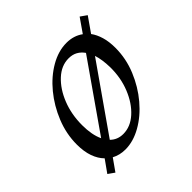

<svg xmlns="http://www.w3.org/2000/svg" viewBox="-153 -605 770 770"><g transform="rotate(-45 232.5 -220.0)"><path d="M164 15Q132 15 106 1L70 52L43 33L80 -19Q61 -38 50.5 -67.5Q40 -97 40 -137Q40 -197 63 -254Q86 -311 123.5 -356.5Q161 -402 207 -428.5Q253 -455 299 -455Q340 -455 370 -433L411 -492L438 -473L394 -410Q408 -391 416 -364Q424 -337 424 -302Q424 -241 400.5 -184Q377 -127 339 -82Q301 -37 255 -11Q209 15 164 15ZM110 -177Q110 -122 127 -86L326 -371Q315 -387 299 -396Q283 -405 261 -405Q220 -405 185.5 -373Q151 -341 130.5 -289.5Q110 -238 110 -177ZM202 -35Q243 -35 278 -66.5Q313 -98 334 -150Q355 -202 354 -263Q353 -306 343 -337L147 -57Q169 -35 202 -35Z"/></g></svg>

Font: Bona Nova SC
Style: Italic
Weight: 400
Italic angle: -4°
Designer: Mateusz Machalski
Foundry: Capitalics
Version: Version 4.001; ttfautohint (v1.8.4.7-5d5b)